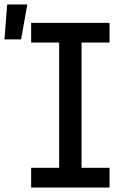

<svg xmlns="http://www.w3.org/2000/svg" viewBox="-64 -837 584 857"><path d="M75 0V-88H200V-647H75V-735H425V-647H300V-88H425V0ZM-44 -661 -32 -817H58L30 -661Z"/></svg>

Font: Iosevka Curly Slab Semibold
Style: Regular
Weight: 600
Monospace: yes
Designer: Belleve Invis
Foundry: Belleve Invis
Version: Version 22.1.2; ttfautohint (v1.8.4)